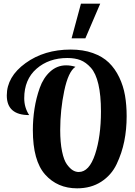

<svg xmlns="http://www.w3.org/2000/svg" viewBox="-20 -1020 737 1046"><path d="M17 -500Q17 -602 119 -676Q221 -750 365 -750Q433 -750 486 -731Q539 -712 573 -679Q607 -646 629.5 -599Q652 -552 661 -500Q670 -448 670 -387Q670 -315 657 -250.5Q644 -186 615.5 -126Q587 -66 531.5 -30Q476 6 400 6Q293 6 226 -69Q159 -144 159 -311Q159 -370 168 -428Q177 -486 196.5 -541Q216 -596 253.5 -630Q291 -664 340 -664Q366 -664 391 -656Q352 -630 330 -525Q308 -420 308 -312Q308 -244 318 -195.5Q328 -147 344.5 -124.5Q361 -102 376.5 -92.5Q392 -83 409 -83Q466 -83 498 -179.5Q530 -276 530 -413Q530 -501 516 -561Q502 -621 475 -651Q448 -681 418 -692.5Q388 -704 347 -704Q246 -704 179 -645.5Q112 -587 112 -485Q112 -434 139 -393Q17 -393 17 -500ZM370 -811 421 -1000H526L445 -811Z"/></svg>

Font: Lobster Two
Style: Bold
Weight: 700
Designer: Pablo Impallari
Foundry: Pablo Impallari. www.impallari.com
Version: Version 1.006